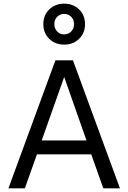

<svg xmlns="http://www.w3.org/2000/svg" viewBox="-20 -1030 702 1050"><path d="M636 0H545L479 -186H182L116 0H26L283 -700H379ZM453 -262 331 -609 208 -262ZM331 -786Q282 -786 249.5 -817.5Q217 -849 217 -898Q217 -947 249.5 -978.5Q282 -1010 331 -1010Q380 -1010 412.5 -978.5Q445 -947 445 -898Q445 -849 412.5 -817.5Q380 -786 331 -786ZM331 -842Q354 -842 369.5 -858Q385 -874 385 -898Q385 -922 369.5 -938Q354 -954 331 -954Q308 -954 292.5 -938Q277 -922 277 -898Q277 -874 292.5 -858Q308 -842 331 -842Z"/></svg>

Font: NT Somic
Style: Regular
Weight: 400
Designer: Ravid Balaliev — lead type designer, mastering
Michael Voronin — secret advisor, marketing
Ivan Kovalenko — best boy
Foundry: NT Type
Version: Version 0.7